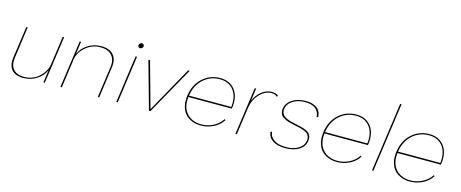

<svg xmlns="http://www.w3.org/2000/svg" viewBox="-42 -1339 4700 1959"><g transform="rotate(15 2308.5 -360.0)"><path d="M217.8 9.8Q134.3 9.8 95 -36.4Q55.7 -82.5 67.9 -167L115.2 -500H129.9L84 -168.9Q72.8 -89.8 109.1 -46.4Q145.5 -2.9 223.1 -2.9Q264.6 -2.9 302 -15.9Q339.4 -28.8 365.5 -49.3Q391.6 -69.8 411.9 -95.7Q432.1 -121.6 443.1 -146.7Q454.1 -171.9 457 -194.8L458 -200.2L500 -500H515.1L444.8 0H430.2L449.2 -134.8Q422.4 -71.3 359.4 -30.8Q296.4 9.8 217.8 9.8Z M905.8 -509.8Q992.7 -509.8 1035.2 -462.4Q1077.6 -415 1065.4 -329.1L1019.5 0H1004.4L1050.8 -327.1Q1062 -406.7 1021.5 -451.9Q981 -497.1 900.4 -497.1Q815.4 -497.1 748.3 -441.2Q681.2 -385.3 667.5 -307.1L666.5 -299.8L665.5 -291L624.5 0H609.4L679.7 -500H694.3L675.8 -365.2Q702.1 -428.7 764.9 -469.2Q827.6 -509.8 905.8 -509.8Z M1292 -591.8Q1280.8 -591.8 1274.2 -599.9Q1267.6 -607.9 1269 -619.1Q1270.5 -629.4 1279.8 -637.7Q1289.1 -646 1300.3 -646Q1310.1 -646 1317.4 -637.5Q1324.7 -628.9 1323.2 -619.1Q1321.8 -607.9 1312 -599.9Q1302.2 -591.8 1292 -591.8ZM1200.2 0 1270 -500H1285.2L1215.3 0Z M1841.3 -500 1561 0H1544.9L1405.3 -500H1422.4L1556.2 -19L1824.2 -500Z M2095.2 9.8Q2041.5 9.8 1998.3 -8.1Q1955.1 -25.9 1926.5 -58.8Q1897.9 -91.8 1886.5 -140.9Q1875 -189.9 1883.3 -250Q1900.4 -369.6 1978.5 -439.7Q2056.6 -509.8 2164.1 -509.8Q2265.1 -509.8 2320.1 -438.5Q2375 -367.2 2357.4 -246.1Q2357.4 -240.7 2356.4 -238.8H1897.5Q1884.8 -130.4 1940.4 -66.7Q1996.1 -2.9 2097.2 -2.9Q2161.6 -2.9 2221.4 -33.4Q2281.2 -64 2313.5 -116.2L2324.2 -108.9Q2291 -54.2 2227.8 -22.2Q2164.6 9.8 2095.2 9.8ZM1899.4 -253.9H2346.2Q2359.4 -366.2 2308.6 -431.6Q2257.8 -497.1 2162.1 -497.1Q2062.5 -497.1 1989.5 -431.6Q1916.5 -366.2 1899.4 -253.9Z M2709 -509.8Q2756.8 -509.8 2777.3 -485.8L2766.1 -475.1Q2756.3 -486.3 2743.9 -491.7Q2731.4 -497.1 2706.1 -497.1Q2660.6 -497.1 2618.4 -467.3Q2576.2 -437.5 2548.8 -390.4Q2521.5 -343.3 2514.2 -291L2473.1 0H2458L2528.3 -500H2543L2524.4 -366.2Q2550.3 -428.7 2599.9 -469.2Q2649.4 -509.8 2709 -509.8Z M2985.8 9.8Q2904.8 9.8 2854.7 -21.2Q2804.7 -52.2 2798.8 -110.8L2814 -118.2Q2818.8 -62 2865.5 -32.5Q2912.1 -2.9 2988.8 -2.9Q3069.8 -2.9 3121.8 -35.9Q3173.8 -68.8 3181.2 -125Q3184.6 -147.9 3177.5 -165.5Q3170.4 -183.1 3159.2 -194.1Q3147.9 -205.1 3123 -214.4Q3098.1 -223.6 3079.8 -228.3Q3061.5 -232.9 3026.9 -240.2Q3002.4 -245.1 2988.5 -248.3Q2974.6 -251.5 2952.6 -257.8Q2930.7 -264.2 2918.5 -270.3Q2906.2 -276.4 2891.4 -286.4Q2876.5 -296.4 2869.6 -307.9Q2862.8 -319.3 2858.9 -335.4Q2855 -351.6 2857.9 -371.1Q2866.2 -432.6 2923.8 -471.2Q2981.4 -509.8 3067.9 -509.8Q3138.7 -509.8 3182.1 -479.7Q3225.6 -449.7 3230 -384.8L3214.8 -377Q3211.9 -436.5 3172.6 -466.8Q3133.3 -497.1 3064 -497.1Q2987.3 -497.1 2934.3 -463.4Q2881.3 -429.7 2873 -374Q2870.6 -356.4 2874.5 -341.8Q2878.4 -327.1 2885.3 -316.7Q2892.1 -306.2 2906.2 -296.9Q2920.4 -287.6 2931.9 -282Q2943.4 -276.4 2964.4 -270.5Q2985.4 -264.6 2998 -261.7Q3010.7 -258.8 3034.2 -253.9Q3069.8 -246.6 3088.1 -241.9Q3106.4 -237.3 3133.1 -226.8Q3159.7 -216.3 3171.9 -204.3Q3184.1 -192.4 3191.9 -171.9Q3199.7 -151.4 3195.8 -125Q3187.5 -62 3131.1 -26.1Q3074.7 9.8 2985.8 9.8Z M3532.7 9.8Q3479 9.8 3435.8 -8.1Q3392.6 -25.9 3364 -58.8Q3335.4 -91.8 3324 -140.9Q3312.5 -189.9 3320.8 -250Q3337.9 -369.6 3416 -439.7Q3494.1 -509.8 3601.6 -509.8Q3702.6 -509.8 3757.6 -438.5Q3812.5 -367.2 3794.9 -246.1Q3794.9 -240.7 3793.9 -238.8H3335Q3322.3 -130.4 3377.9 -66.7Q3433.6 -2.9 3534.7 -2.9Q3599.1 -2.9 3658.9 -33.4Q3718.8 -64 3751 -116.2L3761.7 -108.9Q3728.5 -54.2 3665.3 -22.2Q3602.1 9.8 3532.7 9.8ZM3336.9 -253.9H3783.7Q3796.9 -366.2 3746.1 -431.6Q3695.3 -497.1 3599.6 -497.1Q3500 -497.1 3427 -431.6Q3354 -366.2 3336.9 -253.9Z M4002.9 -730H4017.6L3915.5 0H3900.9Z M4303.7 9.8Q4250 9.8 4206.8 -8.1Q4163.6 -25.9 4135 -58.8Q4106.4 -91.8 4095 -140.9Q4083.5 -189.9 4091.8 -250Q4108.9 -369.6 4187 -439.7Q4265.1 -509.8 4372.6 -509.8Q4473.6 -509.8 4528.6 -438.5Q4583.5 -367.2 4565.9 -246.1Q4565.9 -240.7 4564.9 -238.8H4106Q4093.3 -130.4 4148.9 -66.7Q4204.6 -2.9 4305.7 -2.9Q4370.1 -2.9 4429.9 -33.4Q4489.7 -64 4522 -116.2L4532.7 -108.9Q4499.5 -54.2 4436.3 -22.2Q4373 9.8 4303.7 9.8ZM4107.9 -253.9H4554.7Q4567.9 -366.2 4517.1 -431.6Q4466.3 -497.1 4370.6 -497.1Q4271 -497.1 4198 -431.6Q4125 -366.2 4107.9 -253.9Z"/></g></svg>

Font: Human Sans Thin
Style: Italic
Weight: 100
Italic angle: -8°
Designer: Tim Radville
Foundry: Continuum
Version: Version 1.000;FEAKit 1.0